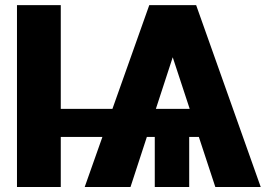

<svg xmlns="http://www.w3.org/2000/svg" viewBox="-20 -748 1095 768"><path d="M223.1 -727.5V-312.5H429.7L577.1 -727.5H764.6L1022.9 0H841.3L775.4 -200.2H736.8V0H599.1V-200.2H567.4L502 0H318.8L389.6 -200.2H223.1V0H47.9V-727.5ZM603.5 -312.5H738.8L670.9 -519Z"/></svg>

Font: Inter Display Extra Bold
Style: Regular
Weight: 800
Designer: Rasmus Andersson
Foundry: rsms
Version: Version 4.000;git-4fc901f